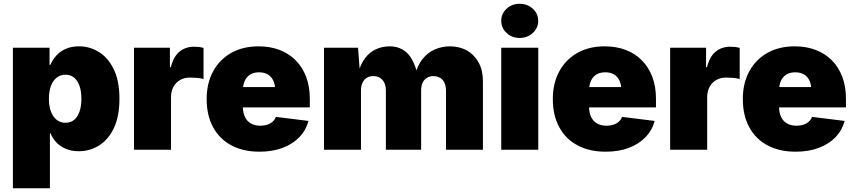

<svg xmlns="http://www.w3.org/2000/svg" viewBox="-20 -794 4532 1018"><path d="M48.3 204.1V-541H242.7V-450.2H247.1Q258.8 -477.5 279.3 -500Q299.8 -522.5 329.6 -535.4Q359.4 -548.3 398.9 -548.3Q455.1 -548.3 503.7 -518.8Q552.2 -489.3 582.8 -427.5Q613.3 -365.7 613.3 -270Q613.3 -177.7 584.2 -116Q555.2 -54.2 506.1 -23.2Q457 7.8 397 7.8Q359.4 7.8 329.8 -4.6Q300.3 -17.1 279.5 -38.3Q258.8 -59.6 247.6 -87.4H244.6V204.1ZM327.1 -143.1Q354.5 -143.1 373 -158.4Q391.6 -173.8 401.6 -202.4Q411.6 -231 411.6 -270Q411.6 -310.1 401.6 -338.4Q391.6 -366.7 373 -382.3Q354.5 -397.9 327.1 -397.9Q300.3 -397.9 280.5 -382.3Q260.7 -366.7 250 -338.4Q239.3 -310.1 239.3 -270Q239.3 -231.4 250 -202.9Q260.7 -174.3 280.5 -158.7Q300.3 -143.1 327.1 -143.1Z M690.4 0V-541H880.9V-438H885.7Q900.4 -495.1 932.4 -520.8Q964.4 -546.4 1009.8 -546.4Q1022.5 -546.4 1034.9 -544.9Q1047.4 -543.5 1059.1 -540V-375Q1045.4 -379.4 1024.2 -381.1Q1002.9 -382.8 987.3 -382.8Q958 -382.8 935.1 -369.9Q912.1 -356.9 899.4 -333.3Q886.7 -309.6 886.7 -277.8V0Z M1356 10.3Q1269.5 10.3 1206.5 -23.4Q1143.6 -57.1 1109.6 -119.9Q1075.7 -182.6 1075.7 -269Q1075.7 -352.5 1109.9 -415.5Q1144 -478.5 1205.8 -513.4Q1267.6 -548.3 1351.1 -548.3Q1412.6 -548.3 1462.6 -529.1Q1512.7 -509.8 1548.3 -473.6Q1584 -437.5 1603.3 -386.2Q1622.6 -335 1622.6 -271V-224.6H1135.7V-332.5H1531.2L1439.5 -310.5Q1439.5 -342.8 1429.7 -365Q1419.9 -387.2 1400.9 -398.9Q1381.8 -410.6 1353.5 -410.6Q1325.7 -410.6 1306.6 -398.9Q1287.6 -387.2 1277.6 -365Q1267.6 -342.8 1267.6 -310.5V-231Q1267.6 -196.3 1279.1 -173.1Q1290.5 -149.9 1311.5 -138.7Q1332.5 -127.4 1360.4 -127.4Q1380.4 -127.4 1397 -132.8Q1413.6 -138.2 1425.3 -148.7Q1437 -159.2 1442.9 -174.3L1615.7 -152.8Q1602.5 -103.5 1567.4 -66.9Q1532.2 -30.3 1478.8 -10Q1425.3 10.3 1356 10.3Z M1697.8 0V-541H1878.4L1889.2 -397H1876.5Q1889.6 -451.2 1914.8 -484.6Q1939.9 -518.1 1973.9 -533.2Q2007.8 -548.3 2045.4 -548.3Q2103.5 -548.3 2140.6 -511Q2177.7 -473.6 2197.8 -384.3H2177.7Q2190.9 -443.8 2219.5 -480Q2248 -516.1 2286.1 -532.2Q2324.2 -548.3 2365.2 -548.3Q2417 -548.3 2456.5 -525.6Q2496.1 -502.9 2518.3 -461.7Q2540.5 -420.4 2540.5 -364.3V0H2344.7V-314.5Q2344.7 -350.1 2326.7 -370.4Q2308.6 -390.6 2278.3 -390.6Q2258.3 -390.6 2243.4 -381.3Q2228.5 -372.1 2220.7 -355.2Q2212.9 -338.4 2212.9 -314.5V0H2025.9V-314.5Q2025.9 -350.1 2007.8 -370.4Q1989.7 -390.6 1959.5 -390.6Q1939 -390.6 1924.3 -381.3Q1909.7 -372.1 1901.9 -355.2Q1894 -338.4 1894 -314.5V0Z M2637.7 0V-541H2834V0ZM2735.4 -592.8Q2694.3 -592.8 2666 -619.1Q2637.7 -645.5 2637.7 -683.6Q2637.7 -721.7 2666 -747.8Q2694.3 -773.9 2735.4 -773.9Q2776.4 -773.9 2804.9 -747.8Q2833.5 -721.7 2833.5 -683.6Q2833.5 -645.5 2804.9 -619.1Q2776.4 -592.8 2735.4 -592.8Z M3191.4 10.3Q3105 10.3 3042 -23.4Q2979 -57.1 2945.1 -119.9Q2911.1 -182.6 2911.1 -269Q2911.1 -352.5 2945.3 -415.5Q2979.5 -478.5 3041.3 -513.4Q3103 -548.3 3186.5 -548.3Q3248 -548.3 3298.1 -529.1Q3348.1 -509.8 3383.8 -473.6Q3419.4 -437.5 3438.7 -386.2Q3458 -335 3458 -271V-224.6H2971.2V-332.5H3366.7L3274.9 -310.5Q3274.9 -342.8 3265.1 -365Q3255.4 -387.2 3236.3 -398.9Q3217.3 -410.6 3189 -410.6Q3161.1 -410.6 3142.1 -398.9Q3123 -387.2 3113 -365Q3103 -342.8 3103 -310.5V-231Q3103 -196.3 3114.5 -173.1Q3126 -149.9 3147 -138.7Q3168 -127.4 3195.8 -127.4Q3215.8 -127.4 3232.4 -132.8Q3249 -138.2 3260.7 -148.7Q3272.5 -159.2 3278.3 -174.3L3451.2 -152.8Q3438 -103.5 3402.8 -66.9Q3367.7 -30.3 3314.2 -10Q3260.7 10.3 3191.4 10.3Z M3533.2 0V-541H3723.6V-438H3728.5Q3743.2 -495.1 3775.1 -520.8Q3807.1 -546.4 3852.5 -546.4Q3865.2 -546.4 3877.7 -544.9Q3890.1 -543.5 3901.9 -540V-375Q3888.2 -379.4 3866.9 -381.1Q3845.7 -382.8 3830.1 -382.8Q3800.8 -382.8 3777.8 -369.9Q3754.9 -356.9 3742.2 -333.3Q3729.5 -309.6 3729.5 -277.8V0Z M4198.7 10.3Q4112.3 10.3 4049.3 -23.4Q3986.3 -57.1 3952.4 -119.9Q3918.5 -182.6 3918.5 -269Q3918.5 -352.5 3952.6 -415.5Q3986.8 -478.5 4048.6 -513.4Q4110.4 -548.3 4193.8 -548.3Q4255.4 -548.3 4305.4 -529.1Q4355.5 -509.8 4391.1 -473.6Q4426.8 -437.5 4446 -386.2Q4465.3 -335 4465.3 -271V-224.6H3978.5V-332.5H4374L4282.2 -310.5Q4282.2 -342.8 4272.5 -365Q4262.7 -387.2 4243.7 -398.9Q4224.6 -410.6 4196.3 -410.6Q4168.5 -410.6 4149.4 -398.9Q4130.4 -387.2 4120.4 -365Q4110.4 -342.8 4110.4 -310.5V-231Q4110.4 -196.3 4121.8 -173.1Q4133.3 -149.9 4154.3 -138.7Q4175.3 -127.4 4203.1 -127.4Q4223.1 -127.4 4239.7 -132.8Q4256.3 -138.2 4268.1 -148.7Q4279.8 -159.2 4285.6 -174.3L4458.5 -152.8Q4445.3 -103.5 4410.2 -66.9Q4375 -30.3 4321.5 -10Q4268.1 10.3 4198.7 10.3Z"/></svg>

Font: Inter 17pt Black
Style: Regular
Weight: 900
Version: Version 4.001;git-66647c0bb